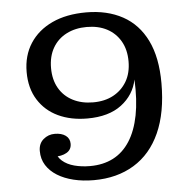

<svg xmlns="http://www.w3.org/2000/svg" viewBox="-51 -742 789 802"><g transform="rotate(-5 343.5 -341.5)"><path d="M627 -370Q627 -247 589 -162.5Q551 -78 479.5 -34.5Q408 9 311 9Q265 9 226 -0.5Q187 -10 158 -28Q129 -46 112.5 -72Q96 -98 96 -132Q96 -163 116.5 -180.5Q137 -198 164 -198Q193 -198 210 -185.5Q227 -173 227 -151Q227 -126 206 -114Q185 -102 153 -103L159 -128Q164 -102 184 -84.5Q204 -67 234.5 -59Q265 -51 300 -51Q355 -51 397 -72.5Q439 -94 467 -137.5Q495 -181 507.5 -245Q520 -309 516 -395ZM339 -692Q427 -692 492 -656.5Q557 -621 592 -549.5Q627 -478 627 -370L516 -395Q503 -331 449.5 -290.5Q396 -250 306 -250Q237 -250 184 -275Q131 -300 100.5 -348.5Q70 -397 70 -465Q70 -534 103 -585Q136 -636 196 -664Q256 -692 339 -692ZM336 -631Q288 -631 251 -612Q214 -593 193.5 -557.5Q173 -522 173 -473Q173 -424 193.5 -388.5Q214 -353 251 -334Q288 -315 336 -315Q385 -315 421 -334.5Q457 -354 477.5 -389Q498 -424 498 -473Q498 -522 477.5 -557.5Q457 -593 421 -612Q385 -631 336 -631Z"/></g></svg>

Font: Montagu Slab 24pt
Style: Regular
Weight: 400
Designer: Florian Karsten
Foundry: Florian Karsten
Version: Version 1.000